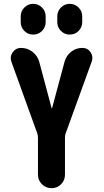

<svg xmlns="http://www.w3.org/2000/svg" viewBox="-20 -980 540 1000"><path d="M278.3 -894.5Q278.3 -921.9 297.4 -940.9Q316.4 -960 343.3 -960Q370.1 -960 389.2 -940.9Q408.2 -921.9 408.2 -894.5V-865.2Q408.2 -837.9 389.2 -818.8Q370.1 -799.8 343.3 -799.8Q316.4 -799.8 297.4 -818.8Q278.3 -837.9 278.3 -865.2ZM217.8 -894.5V-865.2Q217.8 -837.9 198.7 -818.8Q179.7 -799.8 152.8 -799.8Q126 -799.8 106.9 -818.8Q87.9 -837.9 87.9 -865.2V-894.5Q87.9 -921.9 106.9 -940.9Q126 -960 152.8 -960Q179.7 -960 198.7 -940.9Q217.8 -921.9 217.8 -894.5ZM409.2 -730.5Q436.5 -730.5 451.7 -708Q466.8 -685.5 458 -660.2L322.3 -286.1Q318.4 -277.3 318.4 -263.7V-70.3Q318.4 -41 298.3 -20.5Q278.3 0 248.5 0Q218.8 0 198.2 -20.5Q177.7 -41 177.7 -70.3V-263.7Q177.7 -276.4 173.8 -286.1L39.1 -659.2Q30.3 -685.5 46.4 -708Q62.5 -730.5 88.9 -730.5Q123 -730.5 149.4 -710Q175.8 -689.5 184.6 -657.2L249 -416Q249 -415 250 -415Q251 -415 251 -416L316.4 -659.2Q325.2 -690.4 350.6 -710.4Q376 -730.5 409.2 -730.5Z"/></svg>

Font: Rounded-X Mgen+ 2m bold
Style: Bold
Weight: 700
Designer: [Source Han Sans]
Ryoko NISHIZUKA  (kana & ideographs); Paul D. Hunt (Latin, Greek & Cyrillic); Wenlong ZHANG  (bopomofo
Version: Version 1.059.20150602